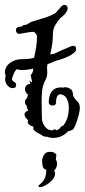

<svg xmlns="http://www.w3.org/2000/svg" viewBox="-22 -547 346 784"><path d="M193 16Q181 16 169 11Q166 12 163 11Q154 10 146 3Q135 -2 126 -8Q117 -14 115 -18Q114 -21 114 -24Q114 -27 114 -28L115 -30Q104 -32 96 -39Q88 -46 93 -56Q87 -61 82.5 -67.5Q78 -74 78 -80Q78 -90 94 -96Q87 -104 87 -116Q80 -121 80 -130Q80 -142 88 -145Q89 -148 90 -152.5Q91 -157 92 -161Q80 -170 80 -183Q80 -191 85.5 -197.5Q91 -204 102 -205Q101 -208 100 -211.5Q99 -215 97 -218Q98 -218 104.5 -213Q111 -208 109 -213L103 -241Q112 -246 114 -267Q90 -261 64 -261Q59 -261 55.5 -262.5Q52 -264 48 -264Q44 -264 39 -255.5Q34 -247 30.5 -237Q27 -227 27 -223Q27 -219 31.5 -216Q36 -213 38 -211Q44 -207 44 -200Q44 -187 29 -187Q17 -187 6 -201Q-1 -212 -1 -223Q-1 -227 -0.5 -231Q0 -235 1 -239V-240Q-2 -245 -2 -250Q-2 -275 19 -290Q40 -305 62 -305Q82 -306 92 -306.5Q102 -307 117 -311L118 -315Q123 -337 126 -356.5Q129 -376 129 -401Q128 -405 124 -409.5Q120 -414 117 -417Q102 -417 87.5 -414Q73 -411 59 -409H56Q50 -409 46.5 -413.5Q43 -418 43 -423Q43 -436 55 -437Q63 -439 68 -439Q71 -445 79 -445Q88 -446 96 -452Q104 -458 113 -460Q128 -465 157 -473.5Q186 -482 206 -495L228 -520Q234 -527 241 -527Q248 -527 252 -521Q256 -515 253 -506Q249 -496 241.5 -488Q234 -480 224 -473Q212 -459 203 -443.5Q194 -428 194 -407Q194 -386 191 -365.5Q188 -345 183 -325Q187 -326 190.5 -326Q194 -326 198 -327Q215 -335 232.5 -343Q250 -351 268 -358Q274 -360 276 -360Q289 -360 289 -347Q289 -339 283 -334Q270 -322 249 -313Q228 -304 207 -299Q198 -295 189.5 -291.5Q181 -288 172 -285V-284Q171 -280 170.5 -276.5Q170 -273 170 -270Q170 -265 170.5 -260Q171 -255 171 -250Q171 -243 169.5 -235.5Q168 -228 162 -217Q152 -197 150 -176.5Q148 -156 148 -133Q148 -116 148.5 -99Q149 -82 149 -67Q149 -51 156.5 -38Q164 -25 175 -18L191 -14Q198 -19 202 -19L210 -15Q222 -21 224 -25.5Q226 -30 237 -35Q259 -63 259 -108Q259 -124 254 -137Q251 -140 251 -144Q243 -157 233 -160Q231 -161 229 -161Q228 -161 227.5 -161.5Q227 -162 226 -162Q207 -162 207 -130Q207 -116 192 -116Q187 -116 182 -119.5Q177 -123 177 -130Q177 -141 180.5 -155Q184 -169 195 -179.5Q206 -190 226 -190Q234 -190 237 -189Q241 -191 245 -191Q250 -191 260 -187Q272 -181 274 -173Q276 -165 277 -155Q279 -151 280 -150Q288 -138 296 -130.5Q304 -123 304 -104Q304 -96 299 -76Q294 -56 286.5 -37.5Q279 -19 272 -16Q268 -14 263.5 -13Q259 -12 256 -11Q245 1 230 8.5Q215 16 195 16ZM142 217Q135 217 135 213Q135 210 144 203Q154 195 160.5 181.5Q167 168 167 146Q156 144 153 133.5Q150 123 150 110Q150 100 157 86.5Q164 73 181 73Q189 73 194 74Q199 75 203 80Q208 80 208 87Q208 91 207 95.5Q206 100 206 105Q211 112 211 121Q211 138 199 150Q203 155 203 162Q203 176 189 190.5Q175 205 157 213Q148 217 142 217Z"/></svg>

Font: RU Serius
Style: Regular
Weight: 400
Designer: Robert E. Leuschke
Foundry: Robert E. Leuschke
Version: Version 1.011; ttfautohint (v1.8.3)